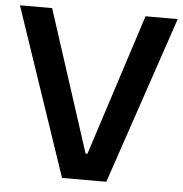

<svg xmlns="http://www.w3.org/2000/svg" viewBox="-51 -746 758 795"><g transform="rotate(5 328.0 -348.5)"><path d="M419.9 0 655.8 -696.8H522L332 -108.9H324.2L133.8 -696.8H0L235.8 0Z"/></g></svg>

Font: Doppio One
Style: Regular
Weight: 400
Designer: Szymon Celej
Foundry: Sorkin Type Co
Version: Version 1.002